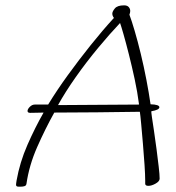

<svg xmlns="http://www.w3.org/2000/svg" viewBox="-20 -691 659 718"><path d="M59 7H49Q40 7 40 0Q40 -2 40.5 -6Q41 -10 42 -16Q54 -84 82.5 -149Q111 -214 143 -270Q130 -270 120 -269.5Q110 -269 93 -269Q83 -269 83 -276Q83 -283 91.5 -291.5Q100 -300 110 -300H160Q193 -354 234 -410.5Q275 -467 319 -522Q363 -577 406 -624Q400 -632 400 -640Q400 -648 409.5 -659.5Q419 -671 444 -671Q456 -671 461.5 -664.5Q467 -658 467 -650Q467 -644 464 -636Q472 -615 483.5 -576Q495 -537 506.5 -489.5Q518 -442 527.5 -392.5Q537 -343 543 -301Q576 -300 576 -290Q576 -280 546 -275Q545 -275 548 -254Q551 -233 556 -200.5Q561 -168 565.5 -132.5Q570 -97 573.5 -67.5Q577 -38 577 -23Q577 -13 562 -4.5Q547 4 535 4Q523 4 523 -4V-16Q523 -37 520.5 -74.5Q518 -112 514.5 -153Q511 -194 508 -227Q505 -260 503 -273Q427 -272 343.5 -271Q260 -270 183 -270Q149 -209 119 -141Q89 -73 79 -4Q78 3 72 5Q66 7 59 7ZM197 -298 500 -300Q494 -347 483.5 -395.5Q473 -444 462 -487.5Q451 -531 442 -562.5Q433 -594 429 -605Q391 -565 347 -512Q303 -459 263.5 -403Q224 -347 197 -298Z"/></svg>

Font: Bilbo
Style: Regular
Weight: 400
Designer: Robert E. Leuschke
Foundry: Robert E. Leuschke
Version: Version 1.100